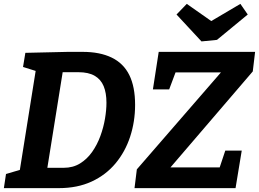

<svg xmlns="http://www.w3.org/2000/svg" viewBox="-21 -972 1338 992"><path d="M-1 0 10 -73 98 -99 79 -78 166 -623 181 -600 98 -626 110 -699 329 -704H406Q495 -704 556 -674.5Q617 -645 647 -584.5Q677 -524 677 -430Q677 -344 651.5 -266Q626 -188 576 -128Q526 -68 452.5 -34Q379 0 283 0ZM219 -76 205 -105H308Q356 -105 392.5 -127.5Q429 -150 455 -187Q481 -224 497.5 -269Q514 -314 521.5 -359Q529 -404 529 -441Q529 -492 514.5 -527Q500 -562 468 -580.5Q436 -599 384 -599H280L307 -625ZM674 0 686 -97 1131 -610 1144 -598H856L892 -614L853 -510H769L799 -704H1297L1285 -603L840 -84L837 -107H1141L1107 -86L1143 -194H1228L1196 0ZM1221 -952 1259 -897 1100 -766 1020 -758 891 -897 944 -952 1115 -832 1021 -834Z"/></svg>

Font: Bitter Thin
Style: Bold Italic
Weight: 700
Italic angle: -9°
Version: Version 3.021